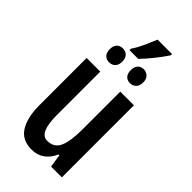

<svg xmlns="http://www.w3.org/2000/svg" viewBox="-272 -944 1020 1020"><g transform="rotate(45 238.0 -433.5)"><path d="M415 -541.5V0H334L322.8 -73.2H316.4Q298.8 -33.2 268.6 -11.7Q238.3 9.8 196.8 9.8Q125 9.8 92.3 -42.7Q59.6 -95.2 59.6 -187V-541.5H162.1V-213.9Q162.1 -82 222.2 -82Q274.4 -82 293.5 -126.5Q312.5 -170.9 312.5 -258.8V-541.5ZM191.4 -731.9V-743.2Q211.4 -772.5 228.3 -809.6Q245.1 -846.7 257.3 -877H365.7V-867.7Q346.2 -837.4 315.2 -798.6Q284.2 -759.8 256.8 -731.9ZM160.2 -609.4Q139.2 -609.4 126.2 -622.6Q113.3 -635.7 113.3 -661.6Q113.3 -687.5 126.2 -700.7Q139.2 -713.9 160.2 -713.9Q180.7 -713.9 194.1 -700.7Q207.5 -687.5 207.5 -661.6Q207.5 -635.7 194.1 -622.6Q180.7 -609.4 160.2 -609.4ZM316.9 -609.4Q296.4 -609.4 283.7 -622.6Q271 -635.7 271 -661.6Q271 -687.5 283.7 -700.7Q296.4 -713.9 316.9 -713.9Q336.4 -713.9 350.3 -700.7Q364.3 -687.5 364.3 -661.6Q364.3 -635.7 350.3 -622.6Q336.4 -609.4 316.9 -609.4Z"/></g></svg>

Font: Open Sans Condensed SemiBold
Style: Regular
Weight: 600
Width: 3
Designer: Monotype Design Team
Foundry: Monotype Imaging Inc.
Version: Version 3.000; ttfautohint (v1.8.4)